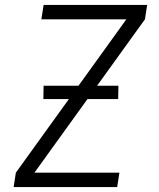

<svg xmlns="http://www.w3.org/2000/svg" viewBox="-20 -755 640 775"><path d="M35 0 44 -58 490 -677H147L156 -735H574L565 -677L119 -58H462L453 0ZM155 -355 156 -409H458L457 -355Z"/></svg>

Font: Iosevka Light Extended
Style: Italic
Weight: 300
Width: 7
Italic angle: -9°
Monospace: yes
Designer: Belleve Invis
Foundry: Belleve Invis
Version: Version 32.5.0; ttfautohint (v1.8.4)